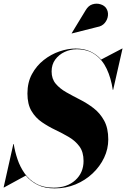

<svg xmlns="http://www.w3.org/2000/svg" viewBox="-43 -1029 699 1064"><path d="M495 -879 354.5 -843.5 354 -844.5 431.5 -972Q447 -998.5 470 -1005.2Q493 -1012 514.2 -1005.2Q535.5 -998.5 545.5 -983.5Q557.5 -965.5 555.2 -943Q553 -920.5 537.8 -902Q522.5 -883.5 495 -879ZM-21 10H-23L31 -231H33Q39.5 -189.5 53.8 -147Q68 -104.5 93.2 -68.5Q118.5 -32.5 158 -10.8Q197.5 11 254 11Q329 11 374.5 -30.5Q420 -72 420 -137Q420 -186.5 397.5 -217.2Q375 -248 339.5 -269Q304 -290 264.5 -308.8Q225 -327.5 189.5 -351.8Q154 -376 131.5 -413.8Q109 -451.5 109 -511Q109 -572 134 -618.2Q159 -664.5 199.2 -696.2Q239.5 -728 286.2 -744Q333 -760 376 -760Q422.5 -760 457.5 -743.8Q492.5 -727.5 517.5 -699L634 -760H636L584 -531H582Q572.5 -596 548.5 -647Q524.5 -698 483.2 -727Q442 -756 382 -756Q347 -756 315.2 -741.2Q283.5 -726.5 263.2 -699Q243 -671.5 243 -633Q243 -592 265.8 -565Q288.5 -538 324.2 -517.8Q360 -497.5 400 -477.2Q440 -457 475.8 -429.5Q511.5 -402 534.2 -360.5Q557 -319 557 -256Q557 -203.5 534 -155Q511 -106.5 470.2 -68Q429.5 -29.5 375.8 -7.2Q322 15 260 15Q204.5 15 165.5 -4.5Q126.5 -24 100 -56Z"/></svg>

Font: Bodoni* 96
Style: Bold Italic
Weight: 700
Italic angle: -13°
Version: Version 2.2